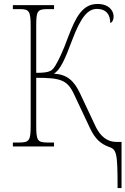

<svg xmlns="http://www.w3.org/2000/svg" viewBox="-20 -740 634 970"><path d="M574 210H594V-23H568C522 -23 488 -51 465 -97L383 -271C354 -331 320 -364 252 -368C284 -385 309 -442 344 -536C388 -653 423 -695 470 -695C515 -695 537 -668 537 -624C548 -627 554 -641 554 -657C554 -684 532 -720 473 -720C398 -720 364 -657 325 -555C299 -483 276 -435 260 -409C244 -384 237 -372 163 -372V-606C163 -683 167 -694 221 -694H253V-714H45V-694H80C128 -694 135 -683 135 -606V-108C135 -31 129 -20 77 -20H45V0H253V-20H220C168 -20 163 -31 163 -109V-347C285 -347 319 -336 352 -268L434 -94C461 -36 490 -14 525 0C569 15 574 23 574 210Z"/></svg>

Font: Noto Serif SemiCondensed Thin
Style: Regular
Weight: 100
Width: 4
Designer: Monotype Design Team
Foundry: Monotype Imaging Inc.
Version: Version 2.015